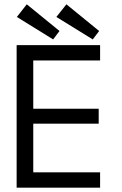

<svg xmlns="http://www.w3.org/2000/svg" viewBox="-20 -869 564 889"><path d="M409.5 -686.5 241 -790.5 287.5 -849 439 -725.5ZM226 -686.5 58 -790.5 104 -849 255.5 -725.5ZM57 -660H443.5V-589H134V-365.5H437V-296.5H134V-71H443.5V0H57Z"/></svg>

Font: League Spartan
Style: Regular
Weight: 350
Foundry: The League of Moveable Type
Version: Version 2.002